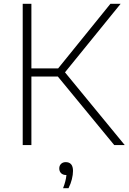

<svg xmlns="http://www.w3.org/2000/svg" viewBox="-20 -760 674 1006"><path d="M578.5 0 283 -359H144.5V0H99V-740H144.5V-401.5H284.5L558.5 -740H612L320.5 -381L633.5 0ZM362.5 135.5Q362.5 155.5 356.5 179.5Q350.5 203.5 339 226H310.5Q325.5 187.5 328 157H326.5Q310 157 300.2 147.5Q290.5 138 290.5 122.5Q290.5 108 299.8 98.8Q309 89.5 324.5 89.5Q343 89.5 352.8 101Q362.5 112.5 362.5 135.5Z"/></svg>

Font: Encode Sans Semi Expanded ExLight
Style: Regular
Weight: 275
Width: 6
Designer: Multiple Designers
Foundry: Impallari Type
Version: Version 2.000